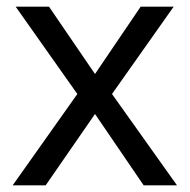

<svg xmlns="http://www.w3.org/2000/svg" viewBox="-20 -556 569 576"><path d="M212 -274 27 -536H127L265 -334L402 -536H501L316 -274L511 0H411L265 -214L117 0H18Z"/></svg>

Font: odia115
Style: Regular
Weight: 400
Designer: Amélie Bonet and Sol Matas
Foundry: Google LLC
Version: Version 2.003